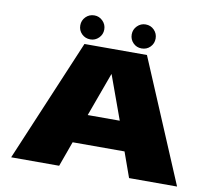

<svg xmlns="http://www.w3.org/2000/svg" viewBox="-88 -941 1168 1044"><g transform="rotate(10 495.5 -419.0)"><path d="M38.5 0H303.5L353.5 -138.5H640L689.5 0H954.5L669 -676H324ZM408.5 -298.5 496.5 -539.5H498L585.5 -298.5ZM351 -706Q377.5 -706 397 -725.2Q416.5 -744.5 416.5 -772Q416.5 -799.5 397 -819Q377.5 -838.5 351 -838.5Q322.5 -838.5 303.2 -819Q284 -799.5 284 -772Q284 -744.5 303.2 -725.2Q322.5 -706 351 -706ZM633.5 -706Q662 -706 681 -725.2Q700 -744.5 700 -772Q700 -799.5 681 -819Q662 -838.5 633.5 -838.5Q607 -838.5 587.5 -819Q568 -799.5 568 -772Q568 -744.5 587 -725.2Q606 -706 633.5 -706Z"/></g></svg>

Font: Anybody Expanded Black
Style: Regular
Weight: 900
Width: 7
Designer: Tyler Finck
Foundry: Etcetera Type Company
Version: Version 1.113;gftools[0.9.25]